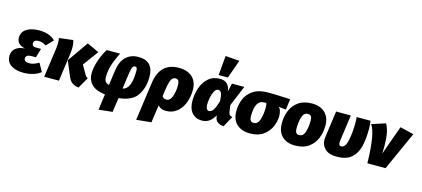

<svg xmlns="http://www.w3.org/2000/svg" viewBox="-76 -1536 5379 2446"><g transform="rotate(15 2613.5 -313.0)"><path d="M-1 -142Q-1 -205 43 -242Q87 -279 165 -284Q111 -296 83 -324.5Q55 -353 55 -397Q55 -472 117.5 -513Q180 -554 286 -554Q421 -554 496 -479L410 -389Q362 -422 309 -422Q281 -422 263.5 -409Q246 -396 246 -372Q246 -355 258 -343.5Q270 -332 295 -332H365L330 -212H272Q197 -212 197 -160Q197 -140 215 -128Q233 -116 269 -116Q296 -116 324 -125.5Q352 -135 392 -157L452 -49Q412 -16 352.5 2Q293 20 225 20Q123 20 61 -21.5Q-1 -63 -1 -142Z M814 -84 732 -281 923 -554 1081 -480 932 -278 1001 -157Q1008 -145 1015.5 -138.5Q1023 -132 1037 -125L954 20Q905 15 870 -9Q835 -33 814 -84ZM552 -398Q555 -425 555 -454Q555 -497 550 -525L732 -547Q747 -509 747 -452Q747 -405 739 -348L690 0H496Z M1792 -343Q1792 -199 1724.5 -99.5Q1657 0 1481 18L1454 207L1273 227L1302 18Q1184 5 1126 -51.5Q1068 -108 1068 -200Q1068 -270 1097 -359.5Q1126 -449 1177 -534H1354Q1302 -432 1279 -355Q1256 -278 1256 -202Q1256 -163 1271 -141.5Q1286 -120 1320 -113L1349 -318Q1364 -429 1427 -491.5Q1490 -554 1594 -554Q1792 -554 1792 -343ZM1529 -325 1499 -113Q1611 -131 1611 -375Q1611 -404 1604 -415Q1597 -426 1582 -426Q1561 -426 1549.5 -405.5Q1538 -385 1529 -325Z M2369 -327Q2369 -236 2339 -157Q2309 -78 2249 -29Q2189 20 2102 20Q2069 20 2042.5 8Q2016 -4 1999 -25L1966 207L1770 227L1840 -278Q1878 -554 2127 -554Q2238 -554 2303.5 -495Q2369 -436 2369 -327ZM2170 -329Q2170 -378 2157 -395.5Q2144 -413 2118 -413Q2083 -413 2063.5 -375.5Q2044 -338 2030 -242L2017 -150Q2037 -121 2075 -121Q2123 -121 2146.5 -186.5Q2170 -252 2170 -329Z M2804 -423 2829 -534H2992L2880 -265L2892 -177Q2896 -150 2908.5 -138Q2921 -126 2944 -124L2866 19Q2812 13 2783.5 -9.5Q2755 -32 2750 -75L2748 -94Q2713 -34 2672.5 -7Q2632 20 2577 20Q2496 20 2447.5 -36Q2399 -92 2399 -196Q2399 -281 2427 -363.5Q2455 -446 2515.5 -500Q2576 -554 2668 -554Q2731 -554 2764.5 -519.5Q2798 -485 2804 -423ZM2593 -201Q2593 -158 2604 -139.5Q2615 -121 2637 -121Q2666 -121 2690.5 -156.5Q2715 -192 2741 -278Q2737 -353 2724 -383Q2711 -413 2683 -413Q2653 -413 2632.5 -375Q2612 -337 2602.5 -286.5Q2593 -236 2593 -201ZM2845 -839 2759 -596H2637L2660 -853Z M2973 -211Q2973 -293 3003 -368Q3033 -443 3107 -493.5Q3181 -544 3304 -544Q3386 -544 3560 -536L3597 -534L3578 -392L3484 -403Q3501 -383 3509.5 -355.5Q3518 -328 3518 -289Q3518 -221 3487.5 -150Q3457 -79 3389 -29.5Q3321 20 3215 20Q3102 20 3037.5 -40Q2973 -100 2973 -211ZM3324 -346Q3324 -390 3316 -409H3293Q3229 -410 3199.5 -357Q3170 -304 3170 -199Q3170 -158 3183.5 -140Q3197 -122 3224 -122Q3281 -122 3302.5 -194.5Q3324 -267 3324 -346Z M3573 -211Q3573 -298 3603.5 -376Q3634 -454 3703.5 -504Q3773 -554 3883 -554Q3993 -554 4055.5 -492.5Q4118 -431 4118 -325Q4118 -238 4087.5 -160Q4057 -82 3987.5 -31Q3918 20 3807 20Q3697 20 3635 -41Q3573 -102 3573 -211ZM3920 -338Q3920 -377 3907 -394.5Q3894 -412 3867 -412Q3811 -412 3791 -345.5Q3771 -279 3771 -201Q3771 -159 3783.5 -140.5Q3796 -122 3823 -122Q3880 -122 3900 -190.5Q3920 -259 3920 -338Z M4665 -426Q4665 -286 4639.5 -189Q4614 -92 4546.5 -36Q4479 20 4357 20Q4254 20 4203 -29Q4152 -78 4152 -151Q4152 -172 4154 -182L4203 -534H4397L4349 -190Q4347 -174 4347 -164Q4347 -122 4378 -122Q4435 -122 4456.5 -228.5Q4478 -335 4478 -456Q4478 -499 4474 -534H4657Q4665 -486 4665 -426Z M4912 -261Q4912 -219 4909 -169L5047 -553L5228 -510L4998 0H4758Q4751 -391 4675 -495L4856 -553Q4912 -467 4912 -261Z"/></g></svg>

Font: FiraGO Heavy
Style: Italic
Weight: 900
Italic angle: -8°
Designer: bBox Type GmbH
Foundry: bBox Type GmbH
Version: Version 1.001